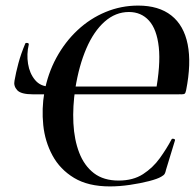

<svg xmlns="http://www.w3.org/2000/svg" viewBox="-20 -656 701 688"><path d="M374 12Q296 12 245.5 -18.5Q195 -49 168 -99Q141 -149 135 -208Q129 -267 139 -325Q151 -392 182 -449Q213 -506 258 -548Q303 -590 358.5 -613Q414 -636 475 -636Q549 -636 594 -600.5Q639 -565 652.5 -497Q666 -429 647 -333Q645 -323 642 -320.5Q639 -318 630 -318L537 -322Q556 -423 549 -487Q542 -551 514 -582Q486 -613 442 -613Q394 -613 355 -578.5Q316 -544 289.5 -482.5Q263 -421 250 -340Q240 -274 243 -214.5Q246 -155 264 -108.5Q282 -62 316.5 -35.5Q351 -9 405 -9Q457 -9 492.5 -32Q528 -55 552.5 -89Q577 -123 595 -157Q597 -160 602.5 -158.5Q608 -157 607 -153L575 -48Q573 -38 570 -33Q567 -28 558 -23Q545 -15 514 -7Q483 1 445.5 6.5Q408 12 374 12ZM32 -367Q37 -396 46 -429.5Q55 -463 71 -501Q73 -503 78.5 -502Q84 -501 83 -496Q75 -462 80.5 -427.5Q86 -393 105.5 -369.5Q125 -346 157 -346H627L622 -318H98Q55 -318 41.5 -333Q28 -348 32 -367Z"/></svg>

Font: Cormorant
Style: Bold Italic
Weight: 700
Italic angle: -10°
Designer: Christian Thalmann (Catharsis Fonts)
Foundry: Catharsis Fonts
Version: Version 4.000